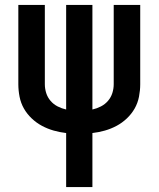

<svg xmlns="http://www.w3.org/2000/svg" viewBox="-20 -540 640 775"><path d="M247 215V-3Q221 -6 196.5 -13Q172 -20 149.5 -32Q127 -44 108 -62Q89 -80 76.5 -102Q64 -124 59 -149.5Q54 -175 54 -200V-520H161V-200Q161 -182 166.5 -164.5Q172 -147 184 -133Q196 -119 212.5 -110.5Q229 -102 247 -98V-520H353V-98Q371 -102 387.5 -110.5Q404 -119 416 -133Q428 -147 433.5 -164.5Q439 -182 439 -200V-520H546V-200Q546 -175 541 -149.5Q536 -124 523.5 -102Q511 -80 492 -62Q473 -44 450.5 -32Q428 -20 403.5 -13Q379 -6 353 -3V215Z"/></svg>

Font: Iosevka Custom SmBdEx
Style: Regular
Weight: 600
Width: 7
Monospace: yes
Designer: Belleve Invis
Foundry: Belleve Invis
Version: Version 11.2.4; ttfautohint (v1.8.4)